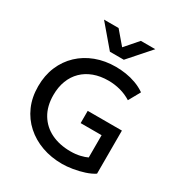

<svg xmlns="http://www.w3.org/2000/svg" viewBox="-217 -1095 1185 1262"><g transform="rotate(30 375.5 -464.0)"><path d="M438.5 15Q355 15 284 -10.5Q213 -36 159.8 -83.8Q106.5 -131.5 77 -198.5Q47.5 -265.5 47.5 -349Q47.5 -432 76 -499.2Q104.5 -566.5 155.8 -614.8Q207 -663 276.2 -689Q345.5 -715 427.5 -715Q465.5 -715 504.5 -709Q543.5 -703 581.2 -689.2Q619 -675.5 653 -652L604 -564Q566 -588 521.8 -600Q477.5 -612 430.5 -612Q369.5 -612 320 -593.8Q270.5 -575.5 235.5 -541.2Q200.5 -507 181.8 -458.5Q163 -410 163 -349.5Q163 -264.5 199 -205Q235 -145.5 298.2 -114.8Q361.5 -84 444 -84Q484.5 -84 517 -91.8Q549.5 -99.5 569.5 -109.5V-278.5H410.5V-371.5H670V-44.5Q642.5 -26 601.2 -12.5Q560 1 516.2 8Q472.5 15 438.5 15ZM342.5 -781 203.5 -944.5H314L397.5 -846.5L483 -944.5H592.5L448 -781Z"/></g></svg>

Font: Geologica Cursive
Style: Regular
Weight: 400
Designer: Sindre Bremnes, Frode Helland
Foundry: Monokrom Skriftforlag AS
Version: Version 1.010;gftools[0.9.28]